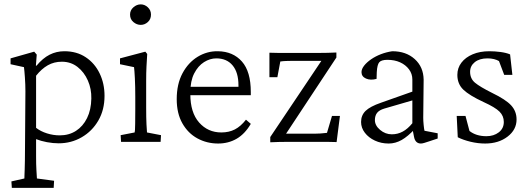

<svg xmlns="http://www.w3.org/2000/svg" viewBox="-20 -662 2478 896"><path d="M35.2 214.8 33.2 184.6 93.8 170.9Q93.8 166 94.2 156.2Q94.7 146.5 95.2 129.4Q95.7 112.3 96.2 87.4Q96.7 62.5 96.7 27.3L98.6 -236.3Q98.6 -266.6 96.2 -300.8Q93.8 -335 91.8 -348.6L29.3 -362.3V-389.6L139.6 -420.9L151.4 -407.2L147.5 -355.5H150.4Q179.7 -390.6 211.4 -406.7Q243.2 -422.9 280.3 -422.9Q337.9 -422.9 379.9 -395Q421.9 -367.2 444.8 -319.8Q467.8 -272.5 467.8 -214.8Q467.8 -149.4 439 -99.6Q410.2 -49.8 361.3 -21.5Q312.5 6.8 253.9 6.8Q227.5 6.8 199.2 1.5Q170.9 -3.9 148.4 -12.7V66.4Q148.4 106.4 149.9 130.9Q151.4 155.3 152.3 170.9L232.4 181.6L230.5 214.8ZM258.8 -30.3Q301.8 -30.3 334.5 -51.3Q367.2 -72.3 386.2 -110.8Q405.3 -149.4 406.2 -202.1Q407.2 -247.1 390.1 -286.1Q373 -325.2 341.8 -349.6Q310.5 -374 268.6 -374Q232.4 -374 203.1 -357.4Q173.8 -340.8 148.4 -308.6V-65.4Q169.9 -48.8 199.2 -39.6Q228.5 -30.3 258.8 -30.3Z M544.9 0 543 -31.2 608.4 -43.9Q609.4 -47.9 609.9 -55.7Q610.4 -63.5 610.8 -85.4Q611.3 -107.4 611.3 -151.4V-210Q611.3 -257.8 609.4 -296.4Q607.4 -335 605.5 -348.6L540 -362.3V-389.6L658.2 -420.9L667 -410.2Q665 -379.9 663.6 -351.6Q662.1 -323.2 662.1 -284.2V-161.1Q662.1 -111.3 663.6 -81.5Q665 -51.8 666 -43.9L731.4 -31.2L729.5 0ZM636.7 -545.9Q618.2 -545.9 602.5 -559.1Q586.9 -572.3 586.9 -593.8Q586.9 -614.3 602.5 -627.9Q618.2 -641.6 636.7 -641.6Q655.3 -641.6 669.9 -627.9Q684.6 -614.3 684.6 -593.8Q684.6 -572.3 669.9 -559.1Q655.3 -545.9 636.7 -545.9Z M998 7.8Q945.3 7.8 901.4 -16.1Q857.4 -40 831.1 -86.4Q804.7 -132.8 804.7 -199.2Q804.7 -269.5 831.5 -319.8Q858.4 -370.1 902.3 -397Q946.3 -423.8 997.1 -422.9Q1067.4 -421.9 1108.9 -375Q1150.4 -328.1 1150.4 -232.4V-217.8H842.8V-256.8H1101.6L1092.8 -249V-263.7Q1092.8 -324.2 1065.4 -356.9Q1038.1 -389.6 989.3 -389.6Q960 -389.6 932.1 -372.1Q904.3 -354.5 886.2 -319.3Q868.2 -284.2 868.2 -230.5V-222.7Q868.2 -136.7 909.2 -90.3Q950.2 -43.9 1012.7 -43.9Q1048.8 -43.9 1076.2 -58.1Q1103.5 -72.3 1127.9 -103.5L1150.4 -84Q1123 -37.1 1084.5 -14.6Q1045.9 7.8 998 7.8Z M1300.8 -16.6 1298.8 -38.1H1448.2Q1460.9 -38.1 1475.6 -39.1Q1490.2 -40 1505.9 -42L1529.3 -121.1H1566.4L1550.8 1Q1527.3 0 1507.8 0Q1488.3 0 1468.8 0H1322.3Q1302.7 0 1281.7 0.5Q1260.7 1 1241.2 2V-22.5L1494.1 -399.4L1491.2 -377.9H1338.9Q1329.1 -377.9 1315.4 -377.4Q1301.8 -377 1288.1 -375L1274.4 -301.8H1237.3V-416Q1260.7 -415 1279.8 -415Q1298.8 -415 1317.4 -415H1467.8Q1488.3 -415 1508.8 -415.5Q1529.3 -416 1549.8 -417V-393.6Z M1793.9 7.8Q1758.8 7.8 1729.5 -5.9Q1700.2 -19.5 1682.6 -42.5Q1665 -65.4 1665 -92.8Q1665 -124 1686 -144.5Q1707 -165 1757.8 -182.6L1904.3 -234.4V-291Q1904.3 -317.4 1888.7 -338.4Q1873 -359.4 1847.2 -371.1Q1821.3 -382.8 1788.1 -382.8Q1759.8 -382.8 1750 -371.6Q1740.2 -360.4 1738.3 -325.2L1737.3 -293.9Q1709 -286.1 1688 -295.4Q1667 -304.7 1667 -325.2Q1667 -339.8 1679.2 -355.5Q1691.4 -371.1 1711.9 -385.3Q1732.4 -399.4 1757.8 -409.2Q1783.2 -418.9 1810.5 -422.9Q1875 -422.9 1915.5 -386.2Q1956.1 -349.6 1957 -290L1955.1 -112.3Q1955.1 -98.6 1957 -79.1Q1959 -59.6 1960.9 -51.8L2022.5 -40V-15.6L1981.4 -2Q1969.7 2 1960 4.9Q1950.2 7.8 1944.3 7.8Q1918 7.8 1912.1 -23.4L1905.3 -58.6L1917 -61.5Q1883.8 -25.4 1854.5 -8.8Q1825.2 7.8 1793.9 7.8ZM1808.6 -35.2Q1835.9 -35.2 1859.4 -47.9Q1882.8 -60.5 1904.3 -86.9V-193.4L1773.4 -155.3Q1750 -148.4 1739.7 -135.3Q1729.5 -122.1 1729.5 -101.6Q1729.5 -76.2 1753.9 -55.7Q1778.3 -35.2 1808.6 -35.2Z M2244.1 7.8Q2210 7.8 2175.8 -0.5Q2141.6 -8.8 2116.2 -21.5L2111.3 -121.1H2152.3L2170.9 -50.8Q2202.1 -26.4 2250 -26.4Q2284.2 -26.4 2307.6 -44.4Q2331.1 -62.5 2331.1 -92.8Q2331.1 -121.1 2311 -141.1Q2291 -161.1 2237.3 -185.5Q2169.9 -216.8 2142.1 -243.7Q2114.3 -270.5 2114.3 -312.5Q2114.3 -344.7 2133.3 -369.6Q2152.3 -394.5 2186 -408.7Q2219.7 -422.9 2263.7 -422.9Q2289.1 -422.9 2315.4 -419.4Q2341.8 -416 2360.4 -408.2L2371.1 -312.5H2333L2308.6 -377Q2298.8 -382.8 2285.2 -386.2Q2271.5 -389.6 2254.9 -389.6Q2217.8 -389.6 2195.8 -372.1Q2173.8 -354.5 2173.8 -327.1Q2173.8 -294.9 2196.8 -275.9Q2219.7 -256.8 2276.4 -228.5Q2340.8 -197.3 2365.7 -169.9Q2390.6 -142.6 2390.6 -104.5Q2390.6 -56.6 2348.6 -24.4Q2306.6 7.8 2244.1 7.8Z"/></svg>

Font: Crimson Pro ExtraLight
Style: Regular
Weight: 250
Designer: Jacques Le Bailly
Foundry: Baron von Fonthausen
Version: Version 1.003